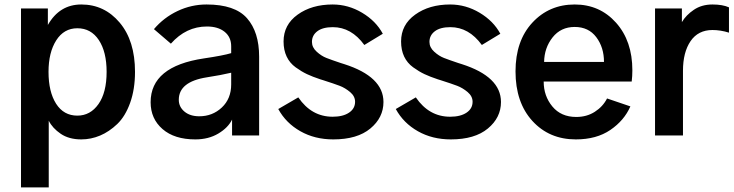

<svg xmlns="http://www.w3.org/2000/svg" viewBox="-20 -601 3255 852"><path d="M195.3 -282.2Q195.3 -193.4 229 -140.6Q262.7 -87.9 323.2 -87.9Q380.9 -87.9 417 -139.2Q453.1 -190.4 453.1 -282.2Q453.1 -371.1 418.5 -423.3Q383.8 -475.6 323.2 -475.6Q263.7 -475.6 229.5 -421.9Q195.3 -368.2 195.3 -282.2ZM73.2 230.5V-563.5H192.4V-490.2Q244.1 -581.1 340.8 -581.1Q443.4 -581.1 511.2 -500.5Q579.1 -419.9 579.1 -282.2Q579.1 -205.1 557.6 -145Q536.1 -85 500.5 -50.8Q464.8 -16.6 424.3 0.5Q383.8 17.6 340.8 17.6Q286.1 17.6 249.5 -7.3Q212.9 -32.2 196.3 -65.4V230.5Z M773.4 -158.2Q773.4 -127 798.3 -106Q823.2 -85 864.3 -85Q922.9 -85 964.4 -124Q1005.9 -163.1 1005.9 -226.6V-278.3Q960.9 -267.6 897.5 -257.8Q773.4 -238.3 773.4 -158.2ZM648.4 -147.5Q648.4 -306.6 884.8 -341.8Q970.7 -354.5 1005.9 -365.2V-395.5Q1005.9 -436.5 976.6 -460Q947.3 -483.4 898.4 -483.4Q805.7 -483.4 738.3 -407.2L663.1 -471.7Q707 -523.4 768.1 -552.2Q829.1 -581.1 896.5 -581.1Q1022.5 -581.1 1076.2 -520Q1129.9 -459 1129.9 -349.6V0H1009.8V-70.3Q992.2 -34.2 948.7 -8.3Q905.3 17.6 846.7 17.6Q753.9 17.6 701.2 -28.3Q648.4 -74.2 648.4 -147.5Z M1214.8 -117.2 1303.7 -168.9Q1362.3 -83 1456.1 -83Q1502 -83 1528.8 -101.1Q1555.7 -119.1 1555.7 -149.4Q1555.7 -173.8 1533.7 -192.4Q1511.7 -210.9 1487.3 -220.2Q1462.9 -229.5 1414.1 -245.1Q1405.3 -248 1401.4 -249Q1366.2 -260.7 1342.3 -272Q1318.4 -283.2 1292 -302.2Q1265.6 -321.3 1252 -350.1Q1238.3 -378.9 1238.3 -417Q1238.3 -491.2 1300.8 -536.1Q1363.3 -581.1 1456.1 -581.1Q1525.4 -581.1 1586.9 -544.4Q1648.4 -507.8 1678.7 -451.2L1596.7 -401.4Q1539.1 -480.5 1457 -480.5Q1412.1 -480.5 1388.2 -462.4Q1364.3 -444.3 1364.3 -415Q1364.3 -390.6 1385.3 -371.6Q1406.2 -352.5 1428.7 -343.8Q1451.2 -335 1492.2 -321.3Q1502.9 -318.4 1507.8 -316.4Q1681.6 -260.7 1681.6 -148.4Q1681.6 -79.1 1623.5 -30.8Q1565.4 17.6 1459 17.6Q1377 17.6 1313 -18.6Q1249 -54.7 1214.8 -117.2Z M1736.3 -117.2 1825.2 -168.9Q1883.8 -83 1977.5 -83Q2023.4 -83 2050.3 -101.1Q2077.1 -119.1 2077.1 -149.4Q2077.1 -173.8 2055.2 -192.4Q2033.2 -210.9 2008.8 -220.2Q1984.4 -229.5 1935.5 -245.1Q1926.8 -248 1922.9 -249Q1887.7 -260.7 1863.8 -272Q1839.8 -283.2 1813.5 -302.2Q1787.1 -321.3 1773.4 -350.1Q1759.8 -378.9 1759.8 -417Q1759.8 -491.2 1822.3 -536.1Q1884.8 -581.1 1977.5 -581.1Q2046.9 -581.1 2108.4 -544.4Q2169.9 -507.8 2200.2 -451.2L2118.2 -401.4Q2060.5 -480.5 1978.5 -480.5Q1933.6 -480.5 1909.7 -462.4Q1885.7 -444.3 1885.7 -415Q1885.7 -390.6 1906.7 -371.6Q1927.7 -352.5 1950.2 -343.8Q1972.7 -335 2013.7 -321.3Q2024.4 -318.4 2029.3 -316.4Q2203.1 -260.7 2203.1 -148.4Q2203.1 -79.1 2145 -30.8Q2086.9 17.6 1980.5 17.6Q1898.4 17.6 1834.5 -18.6Q1770.5 -54.7 1736.3 -117.2Z M2267.6 -284.2Q2267.6 -419.9 2342.3 -500.5Q2417 -581.1 2530.3 -581.1Q2641.6 -581.1 2713.9 -500Q2786.1 -418.9 2786.1 -289.1Q2786.1 -263.7 2783.2 -239.3H2392.6Q2392.6 -174.8 2431.2 -128.4Q2469.7 -82 2537.1 -82Q2584 -82 2619.6 -105Q2655.3 -127.9 2673.8 -164.1L2777.3 -128.9Q2750 -66.4 2688.5 -24.4Q2627 17.6 2535.2 17.6Q2417 17.6 2342.3 -64.5Q2267.6 -146.5 2267.6 -284.2ZM2394.5 -326.2H2660.2Q2660.2 -390.6 2626 -436Q2591.8 -481.4 2530.3 -481.4Q2468.8 -481.4 2432.1 -435.1Q2395.5 -388.7 2394.5 -326.2Z M2886.7 0V-563.5H3005.9V-502.9Q3024.4 -534.2 3059.1 -557.6Q3093.8 -581.1 3141.6 -581.1Q3186.5 -581.1 3214.8 -568.4V-456.1Q3177.7 -467.8 3141.6 -467.8Q3078.1 -467.8 3044.4 -418.5Q3010.7 -369.1 3010.7 -287.1V0Z"/></svg>

Font: Gothic A1
Style: Bold
Weight: 700
Version: Version 2.50